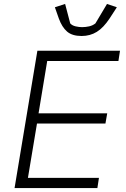

<svg xmlns="http://www.w3.org/2000/svg" viewBox="-20 -956 640 976"><path d="M54 0 170 -698H590L582 -646H220L176 -380H525L516 -328H168L122 -52H483L475 0ZM395 -773Q347 -773 321 -795.5Q295 -818 279 -862L259 -919L311 -936L337 -837Q347 -826 364.5 -822Q382 -818 397 -818Q415 -818 433 -822Q451 -826 465 -837L524 -936L574 -919L537 -862Q506 -815 472 -794Q438 -773 395 -773Z"/></svg>

Font: IBM Plex Mono Light
Style: Italic
Weight: 300
Italic angle: -9°
Monospace: yes
Designer: Mike Abbink, Paul van der Laan, Pieter van Rosmalen
Foundry: Bold Monday
Version: Version 2.3